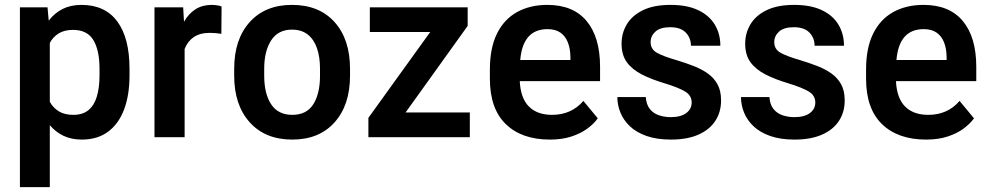

<svg xmlns="http://www.w3.org/2000/svg" viewBox="-20 -558 4025 781"><path d="M311.5 -538.1Q407.2 -538.1 457 -470.9Q506.8 -403.8 506.8 -278.3V-251Q506.8 -170.9 484.6 -112.3Q462.4 -53.7 419.2 -22Q376 9.8 313 9.8Q270.5 9.8 238.3 -5.6Q206.1 -21 182.6 -48.8V203.1H61V-528.3H173.3L178.2 -474.1Q201.7 -504.9 234.6 -521.5Q267.6 -538.1 311.5 -538.1ZM384.8 -251V-278.3Q384.8 -354 359.6 -395.3Q334.5 -436.5 276.9 -436.5Q242.7 -436.5 219.2 -422.4Q195.8 -408.2 182.6 -383.3V-144Q195.8 -119.6 219.2 -105.2Q242.7 -90.8 278.3 -90.8Q316.4 -90.8 339.8 -110.1Q363.3 -129.4 374 -165.5Q384.8 -201.7 384.8 -251Z M840.8 -538.1Q850.6 -538.1 862.5 -536.4Q874.5 -534.7 881.3 -531.7L880.4 -420.4Q856.4 -424.3 833.5 -424.3Q793.5 -424.3 768.3 -407.2Q743.2 -390.1 731 -358.9V0H608.4V-528.3H725.1L728.5 -469.7Q747.1 -502.4 775.1 -520.3Q803.2 -538.1 840.8 -538.1Z M932.6 -278.3Q932.6 -397.9 995.6 -468Q1058.6 -538.1 1167.5 -538.1Q1278.3 -538.1 1341.1 -468Q1403.8 -397.9 1403.8 -278.3V-250Q1403.8 -130.9 1341.1 -60.5Q1278.3 9.8 1168.9 9.8Q1059.1 9.8 995.8 -60.5Q932.6 -130.9 932.6 -250ZM1054.7 -250Q1054.7 -176.8 1083 -133.8Q1111.3 -90.8 1168.9 -90.8Q1227.1 -90.8 1254.4 -133.8Q1281.7 -176.8 1281.7 -250V-278.3Q1281.7 -326.2 1269.3 -362.1Q1256.8 -397.9 1231.7 -417.7Q1206.5 -437.5 1167.5 -437.5Q1111.3 -437.5 1083 -393.8Q1054.7 -350.1 1054.7 -278.3Z M1629.9 -100.6H1891.1V0H1478.5V-78.6L1730 -427.7H1484.4V-528.3H1882.3V-452.6Z M2420.9 -286.1V-228H2094.2Q2097.7 -158.7 2131.3 -124.8Q2165 -90.8 2225.6 -90.8Q2304.2 -90.8 2353 -147.5L2411.6 -76.7Q2395.5 -54.2 2368.9 -34.7Q2342.3 -15.1 2304.4 -2.7Q2266.6 9.8 2216.8 9.8Q2102.5 9.8 2037.6 -53Q1972.7 -115.7 1972.7 -237.8V-274.9Q1972.7 -362.8 2001.5 -421.1Q2030.3 -479.5 2083 -508.8Q2135.7 -538.1 2206.5 -538.1Q2311.5 -538.1 2366.2 -472.4Q2420.9 -406.7 2420.9 -286.1ZM2300.3 -314V-326.2Q2299.8 -359.9 2290 -385.3Q2280.3 -410.6 2260 -425Q2239.7 -439.5 2207 -439.5Q2106.9 -439.5 2096.2 -314Z M2684.6 -218.8Q2630.4 -234.9 2590.8 -255.1Q2551.3 -275.4 2529.8 -304.9Q2508.3 -334.5 2508.3 -380.4Q2508.3 -423.3 2529.8 -459.2Q2551.3 -495.1 2595.5 -516.6Q2639.6 -538.1 2707.5 -538.1Q2774.9 -538.1 2819.8 -516.8Q2864.7 -495.6 2887.5 -458Q2910.2 -420.4 2910.2 -372.1H2790.5Q2790.5 -403.8 2769.5 -425.5Q2748.5 -447.3 2706.5 -447.3Q2665.5 -447.3 2646 -429.4Q2626.5 -411.6 2626.5 -386.7Q2626.5 -357.9 2651.9 -343.5Q2677.2 -329.1 2731.4 -313.5Q2768.6 -302.2 2801.3 -289.6Q2834 -276.9 2859.1 -259Q2884.3 -241.2 2898.7 -214.8Q2913.1 -188.5 2913.1 -149.4Q2913.1 -102.1 2889.6 -66.2Q2866.2 -30.3 2820.8 -10.3Q2775.4 9.8 2709 9.8Q2651.4 9.8 2609.9 -4.9Q2568.4 -19.5 2542.2 -44.4Q2516.1 -69.3 2503.7 -100.1Q2491.2 -130.9 2491.2 -163.1H2606.9Q2608.9 -132.8 2623.3 -114.7Q2637.7 -96.7 2660.4 -89.1Q2683.1 -81.5 2708 -81.5Q2749 -81.5 2771.2 -97.9Q2793.5 -114.3 2793.5 -141.1Q2793.5 -169.9 2766.4 -186Q2739.3 -202.1 2684.6 -218.8Z M3187.5 -218.8Q3133.3 -234.9 3093.8 -255.1Q3054.2 -275.4 3032.7 -304.9Q3011.2 -334.5 3011.2 -380.4Q3011.2 -423.3 3032.7 -459.2Q3054.2 -495.1 3098.4 -516.6Q3142.6 -538.1 3210.4 -538.1Q3277.8 -538.1 3322.8 -516.8Q3367.7 -495.6 3390.4 -458Q3413.1 -420.4 3413.1 -372.1H3293.5Q3293.5 -403.8 3272.5 -425.5Q3251.5 -447.3 3209.5 -447.3Q3168.5 -447.3 3148.9 -429.4Q3129.4 -411.6 3129.4 -386.7Q3129.4 -357.9 3154.8 -343.5Q3180.2 -329.1 3234.4 -313.5Q3271.5 -302.2 3304.2 -289.6Q3336.9 -276.9 3362.1 -259Q3387.2 -241.2 3401.6 -214.8Q3416 -188.5 3416 -149.4Q3416 -102.1 3392.6 -66.2Q3369.1 -30.3 3323.7 -10.3Q3278.3 9.8 3211.9 9.8Q3154.3 9.8 3112.8 -4.9Q3071.3 -19.5 3045.2 -44.4Q3019 -69.3 3006.6 -100.1Q2994.1 -130.9 2994.1 -163.1H3109.9Q3111.8 -132.8 3126.2 -114.7Q3140.6 -96.7 3163.3 -89.1Q3186 -81.5 3210.9 -81.5Q3252 -81.5 3274.2 -97.9Q3296.4 -114.3 3296.4 -141.1Q3296.4 -169.9 3269.3 -186Q3242.2 -202.1 3187.5 -218.8Z M3951.2 -286.1V-228H3624.5Q3627.9 -158.7 3661.6 -124.8Q3695.3 -90.8 3755.9 -90.8Q3834.5 -90.8 3883.3 -147.5L3941.9 -76.7Q3925.8 -54.2 3899.2 -34.7Q3872.6 -15.1 3834.7 -2.7Q3796.9 9.8 3747.1 9.8Q3632.8 9.8 3567.9 -53Q3502.9 -115.7 3502.9 -237.8V-274.9Q3502.9 -362.8 3531.7 -421.1Q3560.5 -479.5 3613.3 -508.8Q3666 -538.1 3736.8 -538.1Q3841.8 -538.1 3896.5 -472.4Q3951.2 -406.7 3951.2 -286.1ZM3830.6 -314V-326.2Q3830.1 -359.9 3820.3 -385.3Q3810.5 -410.6 3790.3 -425Q3770 -439.5 3737.3 -439.5Q3637.2 -439.5 3626.5 -314Z"/></svg>

Font: Robert Sans
Style: Bold
Weight: 700
Designer: Christian Robertson (extended by Adam Twardoch)
Foundry: Google
Version: Version 12.135;April 2, 2019;FontCreator 11.5.0.2425 64-bit;